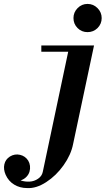

<svg xmlns="http://www.w3.org/2000/svg" viewBox="-145 -748 539 980"><path d="M-6.8 211.9Q-43.5 211.9 -72.5 194.3Q-101.6 176.8 -116.2 144Q-128.4 116.2 -122.8 90.8Q-117.2 65.4 -94.2 50.8Q-69.8 36.1 -43 42.2Q-16.1 48.3 -1 71.8Q6.3 84 8.1 98.9Q9.8 113.8 5.6 128.2Q1.5 142.6 -10.3 154.8Q-22 167 -40 172.9Q-17.6 180.2 6.1 179Q29.8 177.7 49.3 164.3Q68.8 150.9 73.2 129.9L203.1 -483.9H65.9V-516.1H335L228 -12.2Q217.3 42 179.7 95.2Q142.1 148.4 90.8 181.6Q39.6 214.8 -6.8 211.9ZM230 -655.8Q230 -685.1 251 -706.5Q272 -728 301.8 -728Q331.5 -728 352.8 -706.5Q374 -685.1 374 -655.8Q374 -626 353 -605Q332 -584 301.8 -584Q271.5 -584 250.7 -605Q230 -626 230 -655.8Z"/></svg>

Font: Fin Serif Display
Style: Italic
Weight: 400
Italic angle: -12°
Designer: J. Blake Harris
Version: Version 1.006;FEAKit 1.0